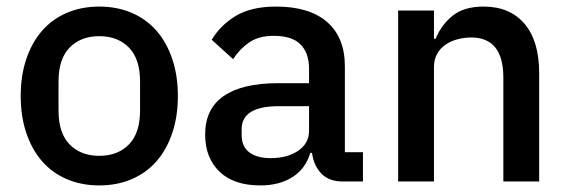

<svg xmlns="http://www.w3.org/2000/svg" viewBox="-20 -552 1733 584"><path d="M282 12Q228 12 183.5 -7Q139 -26 108 -61.5Q77 -97 60 -147.5Q43 -198 43 -260Q43 -322 60 -372.5Q77 -423 108 -458.5Q139 -494 183.5 -513Q228 -532 282 -532Q336 -532 380.5 -513Q425 -494 456 -458.5Q487 -423 504 -372.5Q521 -322 521 -260Q521 -198 504 -147.5Q487 -97 456 -61.5Q425 -26 380.5 -7Q336 12 282 12ZM282 -78Q338 -78 372 -112.5Q406 -147 406 -216V-304Q406 -373 372 -407.5Q338 -442 282 -442Q226 -442 192 -407.5Q158 -373 158 -304V-216Q158 -147 192 -112.5Q226 -78 282 -78Z M1023 0Q980 0 957 -24.5Q934 -49 929 -87H924Q909 -38 869 -13Q829 12 772 12Q691 12 647.5 -30Q604 -72 604 -143Q604 -221 660.5 -260Q717 -299 826 -299H920V-343Q920 -391 894 -417Q868 -443 813 -443Q767 -443 738 -423Q709 -403 689 -372L624 -431Q650 -475 697 -503.5Q744 -532 820 -532Q921 -532 975 -485Q1029 -438 1029 -350V-89H1084V0ZM803 -71Q854 -71 887 -93.5Q920 -116 920 -154V-229H828Q715 -229 715 -159V-141Q715 -106 738.5 -88.5Q762 -71 803 -71Z M1191 0V-520H1300V-434H1305Q1322 -476 1356.5 -504Q1391 -532 1451 -532Q1531 -532 1575.5 -479.5Q1620 -427 1620 -330V0H1511V-316Q1511 -438 1413 -438Q1392 -438 1371.5 -432.5Q1351 -427 1335 -416Q1319 -405 1309.5 -388Q1300 -371 1300 -348V0Z"/></svg>

Font: IBM Plex Sans Thai Looped Medium
Style: Regular
Weight: 500
Designer: Mike Abbink, Paul van der Laan, Pieter van Rosmalen, Ben Mitchell, Mark Frömberg
Foundry: Bold Monday
Version: Version 1.1